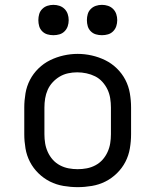

<svg xmlns="http://www.w3.org/2000/svg" viewBox="-20 -763 640 791"><path d="M300 8Q271 8 241.5 3Q212 -2 186 -15Q160 -28 138.5 -49Q117 -70 103.5 -96Q90 -122 85 -151.5Q80 -181 80 -210V-320Q80 -349 85 -378.5Q90 -408 103.5 -434Q117 -460 138.5 -481Q160 -502 186.5 -515Q213 -528 242 -534.5Q271 -541 300 -541Q329 -541 358 -534.5Q387 -528 413.5 -515Q440 -502 461.5 -481Q483 -460 496.5 -434Q510 -408 515 -378.5Q520 -349 520 -320V-210Q520 -181 515 -151.5Q510 -122 496.5 -96Q483 -70 461.5 -49Q440 -28 414 -15Q388 -2 358.5 3Q329 8 300 8ZM300 -66Q319 -66 337.5 -69.5Q356 -73 373 -82Q390 -91 402.5 -105Q415 -119 423 -136.5Q431 -154 434 -172.5Q437 -191 437 -210V-320Q437 -339 434 -358Q431 -377 423 -394Q415 -411 402 -425.5Q389 -440 372 -448.5Q355 -457 336 -461Q317 -465 298 -465Q279 -465 260.5 -461Q242 -457 226 -447.5Q210 -438 197 -424Q184 -410 176.5 -393Q169 -376 166 -357.5Q163 -339 163 -320V-210Q163 -191 166 -172.5Q169 -154 177 -136.5Q185 -119 197.5 -105Q210 -91 227 -82Q244 -73 262.5 -69.5Q281 -66 300 -66ZM400 -618Q387 -618 375 -621.5Q363 -625 354 -634Q345 -643 341.5 -655Q338 -667 338 -680Q338 -693 341.5 -705Q345 -717 354 -726Q363 -735 375 -739Q387 -743 400 -743Q413 -743 425 -739Q437 -735 446 -726Q455 -717 459 -705Q463 -693 463 -680Q463 -667 459 -655Q455 -643 446 -634Q437 -625 425 -621.5Q413 -618 400 -618ZM200 -618Q187 -618 175 -621.5Q163 -625 154 -634Q145 -643 141.5 -655Q138 -667 138 -680Q138 -693 141.5 -705Q145 -717 154 -726Q163 -735 175 -739Q187 -743 200 -743Q213 -743 225 -739Q237 -735 246 -726Q255 -717 259 -705Q263 -693 263 -680Q263 -667 259 -655Q255 -643 246 -634Q237 -625 225 -621.5Q213 -618 200 -618Z"/></svg>

Font: Iosevka Mono
Style: Regular
Weight: 400
Designer: Belleve Invis
Foundry: Belleve Invis
Version: Version 11.1.1